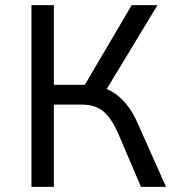

<svg xmlns="http://www.w3.org/2000/svg" viewBox="-20 -725 685 745"><path d="M102 0V-705H189V-396H319L298 -377L491 -705H591L384 -363L348 -392Q385 -387 415.5 -369Q446 -351 471 -320Q496 -289 515 -245L624 0H527L439 -206Q414 -264 382.5 -291.5Q351 -319 299 -319H189V0Z"/></svg>

Font: Nunito Sans 7pt SemiCondensed
Style: Regular
Weight: 400
Width: 4
Designer: Vernon Adams
Foundry: Vernon Adams
Version: Version 3.101;gftools[0.9.27]